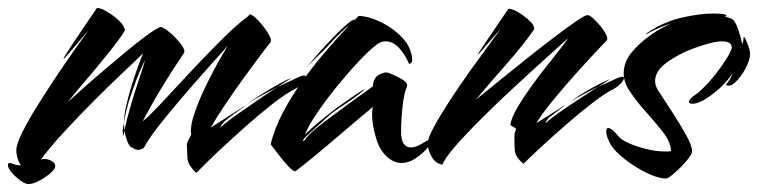

<svg xmlns="http://www.w3.org/2000/svg" viewBox="-20 -414 1907 483"><path d="M52 49Q43 49 31 40Q19 31 9.5 20Q0 9 0 2Q0 -4 4 -4Q8 -4 15 -1Q22 2 33 2Q27 -6 24 -16.5Q21 -27 21 -36Q21 -51 36.5 -82Q52 -113 76.5 -152Q101 -191 126.5 -229Q152 -267 173 -296.5Q194 -326 203 -338Q176 -307 159 -286.5Q142 -266 140 -266Q138 -266 157 -295Q176 -324 224 -394Q234 -394 250.5 -384Q267 -374 280.5 -361Q294 -348 294 -337Q282 -317 256 -284.5Q230 -252 201 -218Q172 -184 151 -158Q155 -161 177 -181Q199 -201 230.5 -228Q262 -255 294.5 -282Q327 -309 352 -327Q377 -345 384 -346Q389 -346 400 -338Q411 -330 422 -318.5Q433 -307 439.5 -296.5Q446 -286 443 -281Q436 -271 417.5 -242.5Q399 -214 377.5 -178Q356 -142 339 -109Q352 -119 374.5 -142.5Q397 -166 426 -197.5Q455 -229 486 -261.5Q517 -294 546.5 -323Q576 -352 600 -370L604 -373L608 -378Q613 -378 623 -369Q633 -360 643 -347Q653 -334 658.5 -323Q664 -312 660 -307Q654 -300 636 -276Q618 -252 594 -219Q570 -186 547.5 -152.5Q525 -119 510 -93L593 -146Q603 -152 593 -145Q583 -138 567.5 -126.5Q552 -115 544 -108Q541 -105 536.5 -98Q532 -91 535 -94Q551 -108 576.5 -126Q602 -144 629 -162.5Q656 -181 678 -195Q659 -185 639 -174.5Q619 -164 599 -150L617 -163Q628 -171 647 -182.5Q666 -194 685 -204.5Q704 -215 713 -218L678 -195L731 -220Q736 -222 739 -223Q742 -224 744 -224Q754 -224 745.5 -211Q737 -198 722 -190Q698 -178 665.5 -152.5Q633 -127 597.5 -95.5Q562 -64 529.5 -33.5Q497 -3 474 21Q452 1 451.5 -17Q451 -35 450 -51Q450 -54 461 -76Q459 -86 461 -95Q462 -110 474 -142.5Q486 -175 507 -216.5Q528 -258 553 -299Q527 -270 495 -234Q463 -198 431.5 -161Q400 -124 376 -93Q352 -62 342 -42Q334 -37 327 -37Q321 -37 314 -42Q307 -43 301.5 -55.5Q296 -68 293 -86Q293 -83 292 -79.5Q291 -76 291 -73V-72Q290 -72 289 -79Q288 -86 289 -90L292 -106V-103Q292 -99 292.5 -95Q293 -91 293 -86Q299 -115 309.5 -150.5Q320 -186 330.5 -217Q341 -248 345 -263Q340 -254 331.5 -234Q323 -214 315.5 -192.5Q308 -171 304 -159Q298 -137 296 -127.5Q294 -118 292 -107Q292 -123 297.5 -148Q303 -173 311.5 -200Q320 -227 328 -249Q336 -271 340 -280Q325 -265 291.5 -233.5Q258 -202 218.5 -162.5Q179 -123 142.5 -83.5Q106 -44 83 -13Q87 -14 93 -14Q101 -14 110 -9Q119 -4 119 4Q119 11 107 21.5Q95 32 79 40.5Q63 49 52 49Z M723 17Q717 17 704.5 3.5Q692 -10 679.5 -26.5Q667 -43 661 -51Q670 -90 692.5 -132.5Q715 -175 745 -216Q775 -257 805.5 -292Q836 -327 859 -351Q842 -338 823 -317.5Q804 -297 797 -290Q785 -278 773 -266.5Q761 -255 751 -244Q781 -281 810.5 -312Q840 -343 853 -353Q856 -356 861.5 -360Q867 -364 874 -365L882 -374Q909 -373 940 -357.5Q971 -342 993.5 -317.5Q1016 -293 1017 -262Q1017 -258 1013 -254.5Q1009 -251 1007 -258Q1000 -273 991 -285Q982 -297 971 -304Q961 -310 950 -310Q938 -310 928 -302Q908 -287 880.5 -257.5Q853 -228 825.5 -194Q798 -160 776.5 -128Q755 -96 747 -75Q753 -82 768 -95Q783 -108 800 -121.5Q817 -135 829 -144Q833 -147 846 -156Q859 -165 873.5 -175Q888 -185 897 -190Q897 -188 885.5 -179Q874 -170 858 -159Q842 -148 828.5 -139Q815 -130 812 -127Q801 -117 786.5 -104Q772 -91 760 -80Q748 -69 744 -64Q742 -60 743 -59Q744 -58 747 -62Q756 -75 774 -90Q792 -105 813.5 -120.5Q835 -136 852 -149Q872 -164 888.5 -175.5Q905 -187 918 -197Q919 -218 933.5 -226Q948 -234 956 -231Q962 -229 974.5 -223.5Q987 -218 997 -210.5Q1007 -203 1003 -194Q996 -178 992.5 -144.5Q989 -111 989 -83Q989 -43 1014 -43Q1027 -43 1049 -57Q1057 -62 1061 -62Q1064 -62 1064 -59Q1064 -55 1059 -47.5Q1054 -40 1052 -38Q1040 -25 1023.5 -14.5Q1007 -4 990 -4Q983 -4 976 -6Q969 -8 962 -13Q937 -30 926.5 -65Q916 -100 916 -125Q916 -131 916.5 -136Q917 -141 918 -145Q907 -136 881.5 -114.5Q856 -93 825 -66.5Q794 -40 766 -17Q738 6 723 17Z M1093 0Q1076 -2 1066 -19.5Q1056 -37 1056 -53Q1056 -66 1072 -95.5Q1088 -125 1112.5 -162.5Q1137 -200 1163.5 -237Q1190 -274 1211 -302.5Q1232 -331 1240 -342Q1215 -314 1199.5 -295.5Q1184 -277 1182 -277Q1181 -277 1198.5 -303Q1216 -329 1259 -392Q1269 -392 1284 -383Q1299 -374 1311.5 -362.5Q1324 -351 1324 -341Q1315 -327 1297 -304Q1279 -281 1256 -255Q1233 -229 1212 -204.5Q1191 -180 1176 -162Q1179 -165 1199 -181Q1219 -197 1249 -221.5Q1279 -246 1312.5 -272.5Q1346 -299 1377 -322.5Q1408 -346 1430 -361Q1452 -376 1458 -376Q1463 -376 1472 -368Q1481 -360 1490.5 -348.5Q1500 -337 1505 -326.5Q1510 -316 1506 -312Q1500 -306 1477.5 -282Q1455 -258 1425.5 -225Q1396 -192 1369.5 -159.5Q1343 -127 1329 -104L1399 -148Q1407 -153 1399 -147Q1391 -141 1379 -132Q1367 -123 1361 -118Q1358 -115 1354 -108.5Q1350 -102 1353 -105Q1368 -118 1391 -134Q1414 -150 1439.5 -166.5Q1465 -183 1485 -196Q1467 -187 1450 -178Q1433 -169 1414 -157L1428 -167Q1437 -174 1454 -184Q1471 -194 1488.5 -203Q1506 -212 1515 -215L1486 -196Q1497 -201 1509 -206.5Q1521 -212 1534 -218Q1542 -221 1545 -221Q1554 -221 1546.5 -210Q1539 -199 1525 -191Q1503 -180 1473 -157Q1443 -134 1410.5 -106Q1378 -78 1348 -50.5Q1318 -23 1297 -2Q1276 -19 1275 -36Q1274 -53 1274 -66V-70Q1274 -73 1274.5 -77.5Q1275 -82 1278 -88Q1277 -93 1270 -95.5Q1263 -98 1264 -102Q1268 -121 1283 -146Q1298 -171 1317.5 -198Q1337 -225 1357 -250Q1377 -275 1391 -293Q1405 -311 1409 -318Q1398 -308 1372 -284.5Q1346 -261 1312.5 -230.5Q1279 -200 1243 -166Q1207 -132 1175 -99.5Q1143 -67 1121 -41Q1099 -15 1093 0Z M1655 35Q1636 35 1607 21Q1578 7 1552.5 -13Q1527 -33 1517 -49Q1505 -70 1505 -84Q1505 -92 1510 -92Q1519 -92 1536 -71Q1543 -62 1562.5 -53.5Q1582 -45 1606.5 -39Q1631 -33 1652 -33Q1657 -33 1660.5 -33Q1664 -33 1668 -34Q1667 -57 1648 -81.5Q1629 -106 1604.5 -133Q1580 -160 1562 -188Q1549 -208 1549 -230Q1549 -260 1573 -287Q1597 -314 1632 -336Q1641 -341 1650 -346Q1659 -351 1668 -355Q1652 -350 1636 -343Q1620 -336 1606 -328H1605Q1604 -328 1607 -330.5Q1610 -333 1612 -334Q1652 -360 1696.5 -370Q1741 -380 1775 -380Q1783 -380 1790 -379.5Q1797 -379 1803 -378Q1806 -377 1807 -375Q1808 -373 1803 -373L1820 -367Q1829 -363 1836.5 -341.5Q1844 -320 1847 -303Q1847 -303 1847.5 -303.5Q1848 -304 1848 -305Q1850 -310 1850 -313.5Q1850 -317 1851 -321Q1852 -323 1856 -314.5Q1860 -306 1863.5 -295.5Q1867 -285 1867 -278Q1866 -260 1854 -239Q1842 -218 1828.5 -206Q1815 -194 1806 -201Q1817 -213 1823 -229Q1801 -198 1770.5 -175.5Q1740 -153 1722 -153Q1713 -153 1713 -158Q1713 -161 1717.5 -166Q1722 -171 1724 -172Q1734 -178 1749 -192.5Q1764 -207 1779 -226Q1794 -245 1805.5 -263Q1817 -281 1821 -293Q1821 -310 1797 -310Q1783 -310 1764.5 -305Q1746 -300 1727 -293Q1690 -280 1659 -258Q1628 -236 1628 -210Q1628 -200 1634 -189Q1653 -160 1673 -129Q1693 -98 1707 -72.5Q1721 -47 1721 -33Q1721 -27 1712.5 -16Q1704 -5 1692.5 6.5Q1681 18 1670.5 26.5Q1660 35 1655 35Z"/></svg>

Font: Smooch
Style: Regular
Weight: 400
Designer: Robert E. Leuschke
Foundry: Robert E. Leuschke
Version: Version 1.010; ttfautohint (v1.8.3)